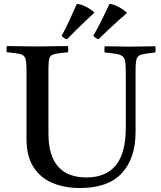

<svg xmlns="http://www.w3.org/2000/svg" viewBox="-20 -932 807 963"><path d="M14 -701Q34 -701 62.5 -700.5Q91 -700 119.5 -699.5Q148 -699 167 -699Q186 -699 214.5 -699.5Q243 -700 272 -700.5Q301 -701 321 -701Q324 -686 321 -670Q275 -666 254 -661Q233 -656 228 -641Q223 -626 223 -590V-263Q223 -151 271.5 -96.5Q320 -42 413 -42Q511 -42 561 -103Q611 -164 611 -292V-566Q611 -601 608.5 -620.5Q606 -640 595.5 -649Q585 -658 564 -661.5Q543 -665 505 -669Q502 -684 505 -700Q532 -700 570 -699Q608 -698 631 -698Q656 -698 693.5 -699Q731 -700 759 -700Q762 -685 759 -669Q713 -664 692 -659Q671 -654 665.5 -637Q660 -620 660 -579V-271Q660 -138 591 -63.5Q522 11 382 11Q302 11 241.5 -15Q181 -41 147 -95.5Q113 -150 113 -233V-577Q113 -619 108 -637Q103 -655 82 -660.5Q61 -666 14 -670Q11 -685 14 -701ZM615 -869 616 -866Q599 -852 573 -828.5Q547 -805 520.5 -780Q494 -755 474 -735Q460 -739 448 -753Q470 -790 491.5 -834Q513 -878 529 -912Q546 -912 571 -899.5Q596 -887 615 -869ZM452 -871 453 -868Q437 -854 412 -830Q387 -806 361 -780.5Q335 -755 316 -735Q302 -739 289 -752Q310 -790 330 -833.5Q350 -877 365 -912Q382 -912 407.5 -900Q433 -888 452 -871Z"/></svg>

Font: Castoro
Style: Regular
Weight: 400
Designer: John Hudson
Foundry: Tiro Typeworks Ltd.
Version: Version 2.04